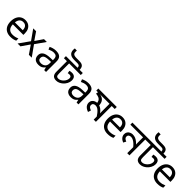

<svg xmlns="http://www.w3.org/2000/svg" viewBox="478 -2815 4727 4727"><g transform="rotate(45 2841.5 -451.0)"><path d="M292 -546Q361 -546 410.5 -516Q460 -486 486.5 -431.5Q513 -377 513 -304V-251H146Q148 -160 192.5 -112.5Q237 -65 317 -65Q368 -65 407.5 -74.5Q447 -84 489 -102V-25Q448 -7 408 1.5Q368 10 313 10Q237 10 178.5 -21Q120 -52 87.5 -113.5Q55 -175 55 -264Q55 -352 84.5 -415Q114 -478 167.5 -512Q221 -546 292 -546ZM291 -474Q228 -474 191.5 -433.5Q155 -393 148 -321H421Q421 -367 407 -401Q393 -435 364.5 -454.5Q336 -474 291 -474Z M756 -274 571 -536H671L809 -334L946 -536H1045L860 -274L1055 0H955L809 -214L661 0H562Z M1361 -545Q1459 -545 1506 -502Q1553 -459 1553 -365V0H1489L1472 -76H1468Q1445 -47 1420.5 -27.5Q1396 -8 1364.5 1Q1333 10 1288 10Q1240 10 1201.5 -7Q1163 -24 1141 -59.5Q1119 -95 1119 -149Q1119 -229 1182 -272.5Q1245 -316 1376 -320L1467 -323V-355Q1467 -422 1438 -448Q1409 -474 1356 -474Q1314 -474 1276 -461.5Q1238 -449 1205 -433L1178 -499Q1213 -518 1261 -531.5Q1309 -545 1361 -545ZM1387 -259Q1287 -255 1248.5 -227Q1210 -199 1210 -148Q1210 -103 1237.5 -82Q1265 -61 1308 -61Q1376 -61 1421 -98.5Q1466 -136 1466 -214V-262Z M2211 -622V-551H1806V-205Q1806 -161 1811 -143Q1816 -125 1823 -117Q1841 -96 1878 -96Q1917 -96 1952 -115Q1987 -134 2013 -162Q2042 -193 2057.5 -228Q2073 -263 2073 -299Q2073 -331 2057 -347.5Q2041 -364 2004 -364Q1992 -364 1978 -362Q1964 -360 1951 -357L1940 -428Q1959 -433 1979.5 -436Q2000 -439 2023 -439Q2060 -439 2089 -425Q2118 -411 2134.5 -381Q2151 -351 2151 -303Q2151 -244 2122 -188.5Q2093 -133 2049 -95Q2012 -63 1968.5 -43.5Q1925 -24 1873 -24Q1836 -24 1809.5 -35Q1783 -46 1766 -63Q1750 -82 1739.5 -109Q1729 -136 1729 -191V-551H1624V-622ZM2029 -622Q2028 -663 2009.5 -681Q1991 -699 1949 -699H1855Q1790 -699 1754.5 -708Q1719 -717 1694 -736Q1667 -756 1653.5 -787.5Q1640 -819 1640 -859Q1640 -872 1641.5 -884.5Q1643 -897 1645 -912L1719 -907Q1717 -896 1716 -887.5Q1715 -879 1715 -869Q1715 -847 1719.5 -830Q1724 -813 1734 -802Q1748 -786 1774.5 -778.5Q1801 -771 1850 -771H1928Q1981 -771 2012 -763Q2043 -755 2065 -734Q2082 -718 2091 -690.5Q2100 -663 2101 -622Z M2489 -545Q2587 -545 2634 -502Q2681 -459 2681 -365V0H2617L2600 -76H2596Q2573 -47 2548.5 -27.5Q2524 -8 2492.5 1Q2461 10 2416 10Q2368 10 2329.5 -7Q2291 -24 2269 -59.5Q2247 -95 2247 -149Q2247 -229 2310 -272.5Q2373 -316 2504 -320L2595 -323V-355Q2595 -422 2566 -448Q2537 -474 2484 -474Q2442 -474 2404 -461.5Q2366 -449 2333 -433L2306 -499Q2341 -518 2389 -531.5Q2437 -545 2489 -545ZM2515 -259Q2415 -255 2376.5 -227Q2338 -199 2338 -148Q2338 -103 2365.5 -82Q2393 -61 2436 -61Q2504 -61 2549 -98.5Q2594 -136 2594 -214V-262Z M3394 -622V-551H3289V0H3212V-135L3230 -82Q3195 -135 3159.5 -180Q3124 -225 3084.5 -253Q3045 -281 2998 -281Q2961 -281 2935.5 -262Q2910 -243 2910 -205Q2910 -172 2934 -149.5Q2958 -127 3005 -111L2980 -34Q2926 -53 2892.5 -80Q2859 -107 2843.5 -139.5Q2828 -172 2828 -208Q2828 -256 2851.5 -288Q2875 -320 2911.5 -336.5Q2948 -353 2985 -353Q3045 -353 3090.5 -331Q3136 -309 3170.5 -272Q3205 -235 3233 -189L3216 -186Q3214 -209 3213 -232.5Q3212 -256 3212 -281V-551H2752V-622ZM3061 -323Q3061 -317 3060.5 -311Q3060 -305 3059 -299L2983 -322Q2981 -380 2963 -415Q2945 -450 2906 -468.5Q2867 -487 2800 -494L2813 -566L2859 -553Q2907 -549 2944.5 -533.5Q2982 -518 3008 -490Q3034 -462 3047.5 -420.5Q3061 -379 3061 -323Z M3676 -546Q3745 -546 3794.5 -516Q3844 -486 3870.5 -431.5Q3897 -377 3897 -304V-251H3530Q3532 -160 3576.5 -112.5Q3621 -65 3701 -65Q3752 -65 3791.5 -74.5Q3831 -84 3873 -102V-25Q3832 -7 3792 1.5Q3752 10 3697 10Q3621 10 3562.5 -21Q3504 -52 3471.5 -113.5Q3439 -175 3439 -264Q3439 -352 3468.5 -415Q3498 -478 3551.5 -512Q3605 -546 3676 -546ZM3675 -474Q3612 -474 3575.5 -433.5Q3539 -393 3532 -321H3805Q3805 -367 3791 -401Q3777 -435 3748.5 -454.5Q3720 -474 3675 -474Z M4562 -622V-551H4457V0H4380V-243L4396 -187Q4363 -233 4324 -270Q4285 -307 4244 -329Q4203 -351 4164 -351Q4127 -351 4101.5 -331.5Q4076 -312 4076 -274Q4076 -244 4097 -222.5Q4118 -201 4162 -184L4124 -113Q4063 -138 4028.5 -180.5Q3994 -223 3994 -277Q3994 -326 4017.5 -358.5Q4041 -391 4077.5 -407Q4114 -423 4152 -423Q4204 -423 4247 -405Q4290 -387 4327.5 -356Q4365 -325 4399 -284L4385 -280Q4382 -303 4381 -325.5Q4380 -348 4380 -371V-551H3938V-622Z M5129 -622V-551H4724V-205Q4724 -161 4729 -143Q4734 -125 4741 -117Q4759 -96 4796 -96Q4835 -96 4870 -115Q4905 -134 4931 -162Q4960 -193 4975.5 -228Q4991 -263 4991 -299Q4991 -331 4975 -347.5Q4959 -364 4922 -364Q4910 -364 4896 -362Q4882 -360 4869 -357L4858 -428Q4877 -433 4897.5 -436Q4918 -439 4941 -439Q4978 -439 5007 -425Q5036 -411 5052.5 -381Q5069 -351 5069 -303Q5069 -244 5040 -188.5Q5011 -133 4967 -95Q4930 -63 4886.5 -43.5Q4843 -24 4791 -24Q4754 -24 4727.5 -35Q4701 -46 4684 -63Q4668 -82 4657.5 -109Q4647 -136 4647 -191V-551H4542V-622ZM4947 -622Q4946 -663 4927.5 -681Q4909 -699 4867 -699H4773Q4708 -699 4672.5 -708Q4637 -717 4612 -736Q4585 -756 4571.5 -787.5Q4558 -819 4558 -859Q4558 -872 4559.5 -884.5Q4561 -897 4563 -912L4637 -907Q4635 -896 4634 -887.5Q4633 -879 4633 -869Q4633 -847 4637.5 -830Q4642 -813 4652 -802Q4666 -786 4692.5 -778.5Q4719 -771 4768 -771H4846Q4899 -771 4930 -763Q4961 -755 4983 -734Q5000 -718 5009 -690.5Q5018 -663 5019 -622Z M5411 -546Q5480 -546 5529.5 -516Q5579 -486 5605.5 -431.5Q5632 -377 5632 -304V-251H5265Q5267 -160 5311.5 -112.5Q5356 -65 5436 -65Q5487 -65 5526.5 -74.5Q5566 -84 5608 -102V-25Q5567 -7 5527 1.5Q5487 10 5432 10Q5356 10 5297.5 -21Q5239 -52 5206.5 -113.5Q5174 -175 5174 -264Q5174 -352 5203.5 -415Q5233 -478 5286.5 -512Q5340 -546 5411 -546ZM5410 -474Q5347 -474 5310.5 -433.5Q5274 -393 5267 -321H5540Q5540 -367 5526 -401Q5512 -435 5483.5 -454.5Q5455 -474 5410 -474Z"/></g></svg>

Font: bangla115
Style: Regular
Weight: 400
Designer: Jelle Bosma - Monotype Design Team
Foundry: Monotype Imaging Inc.
Version: Version 2.003